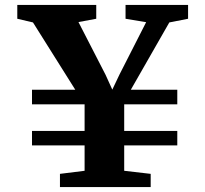

<svg xmlns="http://www.w3.org/2000/svg" viewBox="-20 -763 837 783"><path d="M287 -397 114.5 -671.5 50.5 -686.5V-743H372.5V-686.5L300 -673L410.5 -458L438 -397.5L467 -458.5L576 -672.5L492 -686.5V-743H747V-686.5L670.5 -671.5L513.5 -397H703V-337.5H486.5V-229H703V-170H486.5V-66.5L594.5 -54V0H224.5V-54L325 -66.5V-170H110.5V-229H325V-337.5H110.5V-397Z"/></svg>

Font: Merriweather 36pt ExtraBold
Style: Regular
Weight: 800
Designer: Eben Sorkin
Foundry: Eben Sorkin
Version: Version 2.100